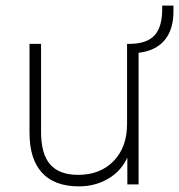

<svg xmlns="http://www.w3.org/2000/svg" viewBox="-20 -656 637 683"><path d="M557 -636H597V-616Q597 -568 580 -535Q563 -502 529.5 -484.5Q496 -467 448 -467L473 -480V0H433V-113L444 -124Q424 -59 374 -26Q324 7 261 7Q174 7 129.5 -41.5Q85 -90 85 -184V-500H126V-188Q126 -108 158.5 -71Q191 -34 258 -34Q337 -34 384.5 -83.5Q432 -133 432 -215V-500H444Q503 -501 530 -530.5Q557 -560 557 -624Z"/></svg>

Font: Muli ExtraLight
Style: Regular
Weight: 250
Designer: Vernon Adams
Foundry: Vernon Adams
Version: Version 2.100; ttfautohint (v1.8.1.43-b0c9)